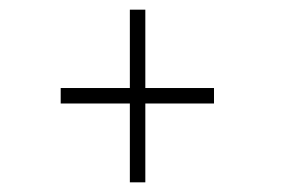

<svg xmlns="http://www.w3.org/2000/svg" viewBox="-20 -502 590 397"><path d="M248.5 -125V-288H105.5V-320H248.5V-482H280.5V-320H422.5V-288H280.5V-125Z"/></svg>

Font: Trispace SemiCondensed Thin
Style: Regular
Weight: 100
Width: 4
Designer: Tyler Finck
Foundry: Etcetera Type Company
Version: Version 1.210; ttfautohint (v1.8.3)